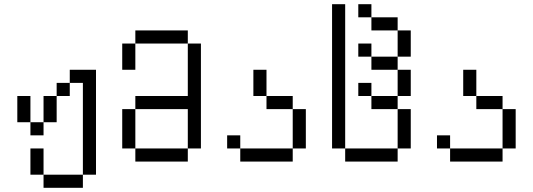

<svg xmlns="http://www.w3.org/2000/svg" viewBox="-20 -770 2540 915"><path d="M437.5 62.5H375V-375H312.5V-437.5H437.5ZM62.5 -312.5H125V-187.5H62.5ZM125 -62.5H187.5V62.5H125ZM125 -187.5H187.5V-125H125ZM187.5 62.5H375V125H187.5ZM187.5 -312.5H250V-187.5H187.5ZM250 -375H312.5V-312.5H250Z M875 -562.5H625V-625H875ZM562.5 -250H625V-62.5H562.5ZM562.5 -562.5H625V-437.5H562.5ZM625 -62.5H875V0H625ZM625 -312.5H875V-562.5H937.5V-62.5H875V-250H625Z M1250 -312.5H1187.5V-437.5H1250ZM1062.5 -125H1125V-62.5H1062.5ZM1125 -62.5H1375V0H1125ZM1250 -312.5H1375V-250H1250ZM1375 -250H1437.5V-62.5H1375Z M1625 -62.5H1562.5V-750H1625ZM1625 -62.5H1875V0H1625ZM1687.5 -375H1750V-312.5H1687.5ZM1687.5 -562.5H1750V-500H1687.5ZM1687.5 -750H1750V-687.5H1687.5ZM1750 -312.5H1875V-250H1750ZM1750 -500H1875V-437.5H1750ZM1750 -687.5H1875V-625H1750ZM1875 -250H1937.5V-62.5H1875ZM1875 -437.5H1937.5V-312.5H1875ZM1875 -625H1937.5V-500H1875Z M2250 -312.5H2187.5V-437.5H2250ZM2062.5 -125H2125V-62.5H2062.5ZM2125 -62.5H2375V0H2125ZM2250 -312.5H2375V-250H2250ZM2375 -250H2437.5V-62.5H2375Z"/></svg>

Font: 寒蝉点阵体 16px
Style: Regular
Weight: 400
Designer: Designed by Warren2060
Foundry: ChillType
Version: Version 1.000